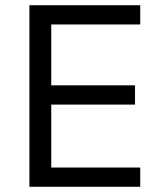

<svg xmlns="http://www.w3.org/2000/svg" viewBox="-20 -718 623 738"><path d="M519 0H93V-698H519V-624H177V-390H499V-316H177V-74H519Z"/></svg>

Font: IBM Plex Sans Var
Style: Regular
Weight: 400
Designer: Mike Abbink, Paul van der Laan, Pieter van Rosmalen
Foundry: Bold Monday
Version: Version 3.000